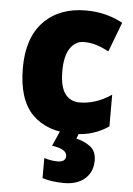

<svg xmlns="http://www.w3.org/2000/svg" viewBox="-56 -605 613 887"><g transform="rotate(5 251.0 -161.5)"><path d="M296 10Q175 10 107 -58.5Q39 -127 39 -274Q39 -414 111.5 -488.5Q184 -563 307 -563Q356 -563 398.5 -552Q441 -541 478 -521L426 -384Q395 -400 367.5 -408.5Q340 -417 310 -417Q271 -417 246.5 -381Q222 -345 222 -275Q222 -202 246.5 -169.5Q271 -137 313 -137Q389 -137 461 -186V-39Q428 -16 387.5 -3Q347 10 296 10ZM407 124Q407 177 371.5 208.5Q336 240 275 240Q243 240 217.5 236Q192 232 174 226V133Q190 138 205.5 140.5Q221 143 235 143Q274 143 274 115Q274 83 205 73L237 0H325L314 31Q349 38 378 59Q407 80 407 124Z"/></g></svg>

Font: Noto Sans Bengali SemiCondensed Black
Style: Regular
Weight: 900
Width: 4
Designer: Joana Ranito - Universal Thirst; Jelle Bosma - Monotype Design Team
Foundry: Universal Thirst ehf.
Version: Version 3.000; ttfautohint (v1.8.4.7-5d5b)